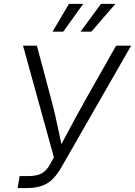

<svg xmlns="http://www.w3.org/2000/svg" viewBox="-20 -961 690 981"><path d="M70.3 0 80.1 -61.5H126Q165.5 -61.5 190.7 -74Q215.8 -86.4 234.4 -119.1L255.4 -157.2L97.7 -727.5H168.5L239.3 -462.4Q252.4 -413.6 262.5 -369.9Q272.5 -326.2 281.2 -283.9Q290 -241.7 299.3 -198.2H279.8Q303.2 -242.2 325.4 -283.9Q347.7 -325.7 371.6 -369.6Q395.5 -413.6 422.9 -462.4L573.2 -727.5H649.9L294.9 -108.4Q275.9 -74.7 253.2 -50.3Q230.5 -25.9 197.5 -12.9Q164.6 0 114.7 0ZM303.2 -799.3H248.5L332.5 -941.4H405.3ZM446.8 -799.3H391.6L496.1 -941.4H569.8Z"/></svg>

Font: Inter 20pt Light
Style: Italic
Weight: 300
Italic angle: -9.3988°
Version: Version 4.001;git-66647c0bb